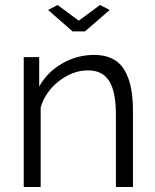

<svg xmlns="http://www.w3.org/2000/svg" viewBox="-20 -750 623 770"><path d="M210.9 -730 295.9 -667 380.9 -730 419.9 -710 320.8 -624H271L172.9 -710ZM513.2 0H444.8V-291Q444.8 -382.8 417.7 -425.3Q390.6 -467.8 333 -467.8Q272 -467.8 216.8 -425Q161.6 -382.3 143.1 -318.8V0H75.2V-521H137.2V-402.8Q168.9 -460.4 228.8 -495.1Q288.6 -529.8 357.9 -529.8Q400.4 -529.8 430.9 -514.4Q461.4 -499 479.2 -468.8Q497.1 -438.5 505.1 -398.4Q513.2 -358.4 513.2 -305.2Z"/></svg>

Font: Rawline
Style: Regular
Weight: 400
Designer: Matt McInerney, Pablo Impallari, Rodrigo Fuenzalida
Foundry: Matt McInerney, Pablo Impallari, Rodrigo Fuenzalida
Version: Version 4.020;PS 004.020;hotconv 1.0.88;makeotf.lib2.5.64775